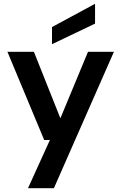

<svg xmlns="http://www.w3.org/2000/svg" viewBox="-20 -768 637 1008"><path d="M127 220 242 -33H212L19 -496H158L297 -147L442 -496H578L263 220ZM253 -536V-626L479 -748V-644Z"/></svg>

Font: DeepMind Sans
Style: Bold
Weight: 700
Designer: Jonny Pinhorn / Modifications: Colophon Foundry
Foundry: Colophon Foundry
Version: Version 1.002; ttfautohint (v1.8.2)